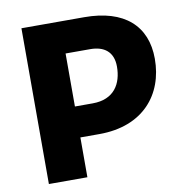

<svg xmlns="http://www.w3.org/2000/svg" viewBox="-80 -797 845 874"><g transform="rotate(-10 342.0 -360.0)"><path d="M366 -720H76V0H254V-184H342C545 -184 650 -313 650 -478C650 -630 552 -720 366 -720ZM336 -327H254V-572H368C431 -572 474 -542 474 -473C474 -394 436 -327 336 -327Z"/></g></svg>

Font: Kufam Arabic Latin Roman Bold
Style: Regular
Weight: 700
Designer: Wael Morcos & Artur Schmal
Version: Version 1.200;PS 001.200;hotconv 1.0.88;makeotf.lib2.5.64775